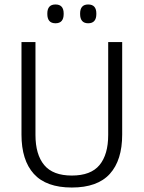

<svg xmlns="http://www.w3.org/2000/svg" viewBox="-20 -827 642 858"><path d="M301 11Q186.5 11 131.2 -50Q76 -111 76 -225.5V-639H138.5V-224Q138.5 -136.5 177.5 -89.5Q216.5 -42.5 301 -42.5Q386 -42.5 424.8 -89.5Q463.5 -136.5 463.5 -224V-639H526V-225.5Q526 -111 470.8 -50Q415.5 11 301 11ZM228 -723Q209.5 -723 200.5 -733.5Q191.5 -744 191.5 -764V-767Q191.5 -786.5 200.5 -796.8Q209.5 -807 228 -807Q246.5 -807 255.5 -796.8Q264.5 -786.5 264.5 -767V-764Q264.5 -744 255.5 -733.5Q246.5 -723 228 -723ZM374 -723Q356 -723 347 -733.5Q338 -744 338 -764V-767Q338 -786.5 347 -796.8Q356 -807 374 -807Q392.5 -807 401.5 -796.8Q410.5 -786.5 410.5 -767V-764Q410.5 -744 401.5 -733.5Q392.5 -723 374 -723Z"/></svg>

Font: Anek Gurmukhi Light
Style: Regular
Weight: 300
Designer: Sarang Kulkarni (Gurmukhi), Yesha Goshar (Latin)
Foundry: Ek Type
Version: Version 1.003